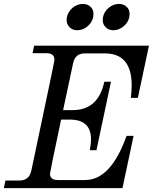

<svg xmlns="http://www.w3.org/2000/svg" viewBox="-49 -967 788 987"><path d="M580.6 0H-29.3L-21 -39.1H51.8Q101.1 -39.1 112.3 -90.8Q231 -651.4 231 -659.2Q231 -693.4 190.9 -693.4H118.2L126.5 -732.4H716.8L659.7 -463.9H623.5Q627.9 -498.5 627.9 -527.8Q627.9 -692.4 490.7 -692.4H386.2Q337.4 -692.4 326.7 -641.6L275.4 -400.9H324.2Q456.1 -400.9 487.3 -546.9H521.5L446.8 -194.8H412.6Q418.9 -225.6 418.9 -250.5Q418.9 -350.6 314 -352.1H265.1Q208 -81.5 208 -74.7Q208 -41.5 248 -41.5H388.7Q520.5 -41.5 601.6 -268.6H637.7ZM533.7 -811.5Q505.9 -811.5 490.2 -831.5Q479 -845.2 479 -864.7Q479 -872.1 480.5 -879.4Q486.8 -908.2 510.5 -927.5Q534.2 -946.8 562.5 -946.8Q590.3 -946.8 606.4 -927.2Q617.2 -914.6 617.2 -893.6Q617.2 -886.7 615.7 -879.4Q609.9 -851.1 585.9 -831.3Q562 -811.5 533.7 -811.5ZM348.1 -811.5Q320.3 -811.5 304.7 -831.5Q293.5 -845.2 293.5 -864.7Q293.5 -872.1 294.9 -879.4Q301.3 -908.2 325 -927.5Q348.6 -946.8 377 -946.8Q404.8 -946.8 420.9 -927.2Q431.6 -914.6 431.6 -893.6Q431.6 -886.7 430.2 -879.4Q424.3 -851.1 400.4 -831.3Q376.5 -811.5 348.1 -811.5Z"/></svg>

Font: Munson
Style: Italic
Weight: 400
Italic angle: -12°
Designer: Paul James MIller
Foundry: High-Logic / Made with FontCreator
Version: Version 2.10;May 5, 2019;FontCreator 11.5.0.2430 64-bit